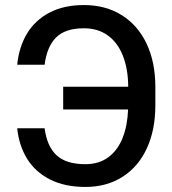

<svg xmlns="http://www.w3.org/2000/svg" viewBox="-20 -737 689 767"><path d="M321.3 -81.1Q375.5 -81.1 413.1 -109.1Q450.7 -137.2 470 -186.5Q489.3 -235.8 491.7 -299.8H232.4V-390.6H492.2Q491.7 -461.9 470.9 -514.4Q450.2 -566.9 410.6 -595.5Q371.1 -624 315.4 -624Q240.7 -624 204.1 -587.4Q167.5 -550.8 158.2 -478.5H48.8Q55.7 -548.8 87.6 -602.3Q119.6 -655.8 177 -686.3Q234.4 -716.8 315.4 -716.8Q401.9 -716.8 466.3 -676.5Q530.8 -636.2 565.7 -562.3Q600.6 -488.3 600.6 -389.6V-316.4Q600.6 -217.8 566.4 -144Q532.2 -70.3 469 -30.3Q405.8 9.8 321.3 9.8Q238.3 9.8 179.4 -20.3Q120.6 -50.3 88.1 -103Q55.7 -155.8 48.8 -224.6H158.2Q167.5 -152.8 205.8 -116.9Q244.1 -81.1 321.3 -81.1Z"/></svg>

Font: Pretendard Medium
Style: Regular
Weight: 500
Designer: Base glyphs from Inter by Rasmus Andersson; Hangeul glyphs from Noto Sans CJK(Source Han Sans) by Jang Soo-young and Kan
Foundry: Kil Hyung-jin
Version: Version 1.309